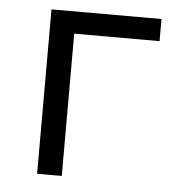

<svg xmlns="http://www.w3.org/2000/svg" viewBox="-43 -562 587 605"><g transform="rotate(5 250.0 -260.0)"><path d="M96 0V-520H444V-450H174V0Z"/></g></svg>

Font: Iosevka Term Curly
Style: Regular
Weight: 400
Designer: Belleve Invis
Foundry: Belleve Invis
Version: Version 32.3.0